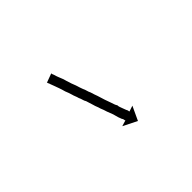

<svg xmlns="http://www.w3.org/2000/svg" viewBox="-56 -645 390 390"><g transform="rotate(-45 139.0 -450.5)"><path d="M107 -545Q108 -542 109 -540Q110 -537 110.5 -535Q111 -533 112 -531Q113 -529 114 -526Q115 -523 116 -521Q117 -517 118 -514Q119 -511 120 -508Q121 -504 122.5 -500.5Q124 -497 125 -494Q126 -490 127.5 -486Q129 -482 130 -479Q132 -475 133 -471Q134 -467 136 -463Q137 -459 138.5 -455Q140 -451 141 -448Q142 -444 143.5 -440Q145 -436 146 -432Q148 -427 151 -418Q152 -415 153 -412Q154 -409 156 -406Q156 -403 157 -400.5Q158 -398 159 -395Q160 -393 160.5 -391Q161 -389 162 -387Q163 -385 163.5 -384Q164 -383 164 -381Q165 -379 165 -380L177 -384L163 -354L133 -369L146 -373Q146 -373 145.5 -373.5Q145 -374 145 -375Q145 -376 144.5 -377.5Q144 -379 143 -380Q142 -383 140 -388Q139 -391 138.5 -393.5Q138 -396 137 -399Q136 -402 134.5 -405.5Q133 -409 132 -412Q130 -419 127 -426Q126 -430 124.5 -433.5Q123 -437 122 -441Q119 -450 117 -457Q115 -460 114 -464Q113 -468 111 -472Q110 -476 108.5 -479.5Q107 -483 106 -487Q104 -494 101 -501Q100 -505 99 -508Q98 -511 97 -514Q96 -517 95 -519.5Q94 -522 93 -525Q92 -528 90 -533Q90 -534 88 -538Q87 -541 88 -540L107 -547Q107 -546 107 -545.5Q107 -545 107 -545Z"/></g></svg>

Font: FRB American Cursive Just Arrows
Style: Italic
Weight: 400
Italic angle: -25°
Version: Version 2.0;Modular Font Editor K font №1